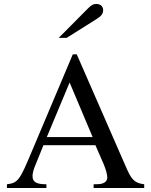

<svg xmlns="http://www.w3.org/2000/svg" viewBox="-20 -948 762 968"><path d="M276 -757H316L470 -854C491 -867 500 -880 500 -896C500 -916 487 -928 465 -928C450 -928 441 -923 423 -905ZM707 0V-19C655 -25 641 -46 613 -111L367 -674H347L141 -186C82 -46 73 -25 15 -19V0H214V-19C166 -19 144 -29 144 -60C144 -72 148 -89 153 -102L199 -216H461L502 -122C514 -94 521 -67 521 -52C521 -43 515 -32 507 -28C495 -21 488 -19 452 -19V0ZM447 -257H216L331 -532Z"/></svg>

Font: STIXGeneral
Style: Regular
Weight: 400
Designer: MicroPress Inc., with final additions and corrections provided by Coen Hoffman, Elsevier (retired)
Version: Version 1.1.0